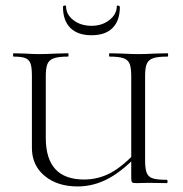

<svg xmlns="http://www.w3.org/2000/svg" viewBox="-20 -660 660 692"><path d="M375 -456Q373 -456 373 -462Q373 -468 375 -468L419 -467Q455 -465 480 -465Q502 -465 540 -467L584 -468Q586 -468 586 -462Q586 -456 584 -456Q549 -456 532.5 -450.5Q516 -445 509.5 -431Q503 -417 503 -387V-81Q503 -51 509 -36.5Q515 -22 531 -17Q547 -12 581 -12Q584 -12 584 -6Q584 0 581 0L516 -1L471 0Q459 0 456 -3Q453 -6 453 -19V-385Q453 -415 447.5 -429.5Q442 -444 425.5 -450Q409 -456 375 -456ZM260 12Q187 12 141 -26Q95 -64 95 -127V-387Q95 -417 90 -431Q85 -445 71.5 -450.5Q58 -456 29 -456Q27 -456 27 -462Q27 -468 29 -468L68 -467Q102 -465 120 -465Q145 -465 183 -467L225 -468Q227 -468 227 -462Q227 -456 225 -456Q191 -456 174 -450Q157 -444 151 -429.5Q145 -415 145 -385V-163Q145 -13 283 -13Q334 -13 379 -37Q424 -61 478 -120L487 -113Q428 -48 373.5 -18Q319 12 260 12ZM218 -638Q218 -608 244.5 -587.5Q271 -567 310 -567Q348 -567 374.5 -588Q401 -609 401 -638Q401 -640 404 -640Q407 -640 409.5 -638.5Q412 -637 412 -635Q412 -586 386 -559.5Q360 -533 310 -533Q260 -533 233.5 -559.5Q207 -586 207 -635Q207 -639 212.5 -640Q218 -641 218 -638Z"/></svg>

Font: Cormorant Unicase Light
Style: Regular
Weight: 300
Designer: Christian Thalmann (Catharsis Fonts)
Foundry: Catharsis Fonts
Version: Version 4.000